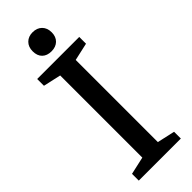

<svg xmlns="http://www.w3.org/2000/svg" viewBox="-292 -932 962 962"><g transform="rotate(-45 189.5 -451.0)"><path d="M245 -651V-69L339 -48V0H41V-48L135 -69V-651L41 -672V-720H339V-672ZM123 -834Q123 -865 141.5 -883.5Q160 -902 190 -902Q221 -902 239.5 -883.5Q258 -865 258 -834Q258 -803 239.5 -785Q221 -767 190 -767Q159 -767 141 -784.5Q123 -802 123 -834Z"/></g></svg>

Font: Domine Medium
Style: Regular
Weight: 500
Designer: Pablo Impallari, Rodrigo Fuenzalida, Brenda Gallo
Foundry: Pablo Impallari, Rodrigo Fuenzalida, Brenda Gallo
Version: Version 2.000